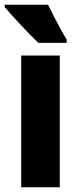

<svg xmlns="http://www.w3.org/2000/svg" viewBox="-38 -786 323 806"><path d="M213 0H51V-553H213ZM164 -766Q173 -747 188 -717.5Q203 -688 218 -661Q233 -634 242 -620V-606H123Q111 -617 91.5 -637Q72 -657 50.5 -680Q29 -703 10.5 -723.5Q-8 -744 -18 -756V-766Z"/></svg>

Font: Noto Sans Gurmukhi ExtraCondensed Black
Style: Regular
Weight: 900
Width: 2
Designer: Jelle Bosma - Monotype Design Team
Foundry: Monotype Imaging Inc.
Version: Version 2.004; ttfautohint (v1.8.4.7-5d5b)